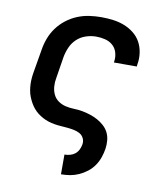

<svg xmlns="http://www.w3.org/2000/svg" viewBox="-83 -598 766 882"><g transform="rotate(10 300.0 -156.5)"><path d="M261 215V123H262Q274 123 287 119.5Q300 116 310 108Q320 100 326 88Q332 76 334 64Q337 48 330.5 34.5Q324 21 311.5 14Q299 7 284 4Q269 1 253.5 -0.5Q238 -2 222.5 -3Q207 -4 192 -6.5Q177 -9 163 -13.5Q149 -18 136 -25Q123 -32 111.5 -41Q100 -50 91 -61Q82 -72 75 -84.5Q68 -97 62.5 -111Q57 -125 54.5 -140Q52 -155 51.5 -170Q51 -185 52.5 -200.5Q54 -216 57 -232L74 -332Q78 -359 88 -386Q98 -413 115.5 -437Q133 -461 157 -479.5Q181 -498 208 -509Q235 -520 263 -524Q291 -528 318 -528Q346 -528 373.5 -524.5Q401 -521 425.5 -511.5Q450 -502 470.5 -486Q491 -470 503.5 -447.5Q516 -425 520 -397.5Q524 -370 519 -343L518 -333H411L412 -338Q415 -360 409 -380Q403 -400 388 -413Q373 -426 352.5 -431Q332 -436 311 -436Q287 -436 263 -428Q239 -420 221 -403Q203 -386 193 -363Q183 -340 179 -317L163 -217Q159 -197 160.5 -177Q162 -157 170 -140Q178 -123 193.5 -112Q209 -101 228 -96.5Q247 -92 267.5 -91.5Q288 -91 307 -87.5Q326 -84 344.5 -78Q363 -72 379.5 -63Q396 -54 410 -41.5Q424 -29 432.5 -12.5Q441 4 443 24Q445 44 442 64Q439 84 432 104.5Q425 125 412.5 143.5Q400 162 382 176Q364 190 344 199Q324 208 303.5 211.5Q283 215 262 215Z"/></g></svg>

Font: Iosevka SmBd Ex Obl
Style: Regular
Weight: 600
Width: 7
Italic angle: -9°
Monospace: yes
Designer: Belleve Invis
Foundry: Belleve Invis
Version: Version 32.5.0; ttfautohint (v1.8.4)